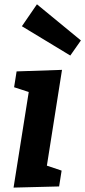

<svg xmlns="http://www.w3.org/2000/svg" viewBox="-20 -860 393 885"><path d="M42.5 4.7 123.2 -503.4 172.8 -416.3 45 -457.9 56.5 -530.9 265.8 -538 185.2 -27.5 137.2 -116.3 264 -73.6 252.5 -0.6ZM150.3 -840.2 352.9 -673.6 304 -604 80.9 -739.1Z"/></svg>

Font: Bitter Thin
Style: Italic
Weight: 100
Italic angle: -9°
Designer: Sol Matas, and Bitter project Authors
Foundry: Sol Matas
Version: Version 2.002